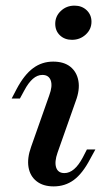

<svg xmlns="http://www.w3.org/2000/svg" viewBox="-20 -644 375 675"><path d="M168.5 11.3Q131.5 11.3 108.5 -6.9Q85.5 -25 80.2 -56.5Q75 -87.9 89.5 -128.2L153.2 -308.9Q165.3 -341.1 158.5 -360.9Q151.6 -380.6 129 -380.6Q111.3 -380.6 95.6 -366.9Q79.8 -353.2 65.3 -325.8L50 -297.6H21L38.7 -331.5Q65.3 -381.5 96.4 -404.4Q127.4 -427.4 166.9 -427.4Q204.8 -427.4 227.4 -409.3Q250 -391.1 255.6 -359.7Q261.3 -328.2 246 -287.9L182.3 -107.3Q171 -75 177.4 -55.2Q183.9 -35.5 206.5 -35.5Q241.9 -35.5 271 -90.3L285.5 -118.5H315.3L296.8 -84.7Q270.2 -33.9 239.5 -11.3Q208.9 11.3 168.5 11.3ZM233.1 -504Q207.3 -504 190.7 -519.8Q174.2 -535.5 174.2 -560.5Q174.2 -587.1 194 -605.6Q213.7 -624.2 241.9 -624.2Q267.7 -624.2 284.7 -608.1Q301.6 -591.9 301.6 -567.7Q301.6 -541.1 281.5 -522.6Q261.3 -504 233.1 -504Z"/></svg>

Font: Playfair 5pt SemiExpanded Light SemiBold
Style: Italic
Weight: 600
Italic angle: -15.6°
Version: Version 2.001;gftools[0.9.30]